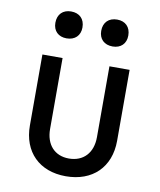

<svg xmlns="http://www.w3.org/2000/svg" viewBox="-87 -848 774 928"><g transform="rotate(10 300.0 -384.5)"><path d="M413 -647C453 -647 479 -672 479 -712C479 -754 453 -779 413 -779C372 -779 346 -754 346 -712C346 -672 372 -647 413 -647ZM187 -647C228 -647 254 -672 254 -712C254 -754 228 -779 187 -779C147 -779 121 -754 121 -712C121 -672 147 -647 187 -647ZM299 10C429 10 514 -71 514 -202V-550H415V-202C415 -125 370 -77 299 -77C229 -77 185 -125 185 -202V-550H86V-202C86 -72 169 10 299 10Z"/></g></svg>

Font: JetBrains Mono Medium
Style: Regular
Weight: 436
Monospace: yes
Designer: Philipp Nurullin, Konstantin Bulenkov
Foundry: JetBrains
Version: Version 2.305